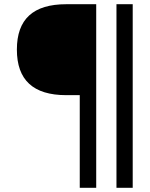

<svg xmlns="http://www.w3.org/2000/svg" viewBox="-20 -690 709 910"><path d="M436 -670H294C137 -670 60 -599 60 -455C60 -311 137 -239 294 -239H358V200H436ZM532 200V-670H609V200Z"/></svg>

Font: LT Wave Light
Style: Regular
Weight: 300
Designer: Daniel Lyons
Version: Version 2.5 (Glyphs App)